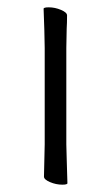

<svg xmlns="http://www.w3.org/2000/svg" viewBox="-20 -499 303 524"><path d="M101 -417 99 -475Q99 -479 113 -479Q130 -479 146.5 -472Q163 -465 163 -457Q163 -436 162 -421L161 -368V-105L162 -67L164 1Q164 5 150 5Q133 5 116.5 -2Q100 -9 100 -17L102 -105V-368Z"/></svg>

Font: JyunsaiKaai Light
Style: Regular
Weight: 300
Designer: Fontworks Inc.
Version: Version 0.030;April 7, 2024;FontCreator 14.0.0.2901 64-bit